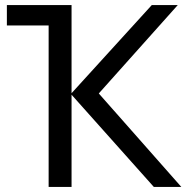

<svg xmlns="http://www.w3.org/2000/svg" viewBox="-20 -734 733 754"><path d="M678 -714 368 -367 692 0H584L261 -362V0H171V-634H7V-714H261V-368L576 -714Z"/></svg>

Font: Noto Sans Living
Style: Regular
Weight: 400
Designer: Monotype Design Team
Foundry: Monotype Imaging Inc.
Version: Version 2.013; ttfautohint (v1.8.4.7-5d5b)